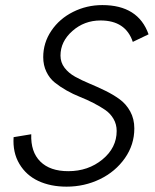

<svg xmlns="http://www.w3.org/2000/svg" viewBox="-20 -717 601 744"><path d="M237.8 6.3Q176.3 6.3 128.9 -15.6Q81.5 -37.6 55.2 -81.8Q28.8 -126 32.7 -185.5L101.1 -196.8Q98.6 -128.4 136.2 -91.1Q173.8 -53.7 244.6 -53.7Q321.8 -53.7 377 -99.1Q432.1 -144.5 432.1 -209.5Q432.1 -235.4 419.9 -256.3Q407.7 -277.3 387.7 -291Q367.7 -304.7 342 -317.9Q316.4 -331.1 289.8 -341.6Q263.2 -352.1 237.5 -366.7Q211.9 -381.3 191.9 -397.5Q171.9 -413.6 159.7 -439Q147.5 -464.4 147.5 -495.6Q147.5 -551.3 179 -597.9Q210.4 -644.5 263.2 -670.9Q315.9 -697.3 376.5 -697.3Q515.6 -697.3 555.7 -584L494.6 -554.7Q466.8 -637.7 369.6 -637.7Q306.6 -637.7 260.5 -596.9Q214.4 -556.2 214.4 -501.5Q214.4 -475.1 230.2 -454.3Q246.1 -433.6 271.2 -419.7Q296.4 -405.8 326.9 -393.1Q357.4 -380.4 387.9 -365.5Q418.5 -350.6 443.6 -332.3Q468.8 -314 484.6 -285.2Q500.5 -256.3 500.5 -219.2Q500.5 -156.2 463.9 -104Q427.2 -51.8 367.2 -22.7Q307.1 6.3 237.8 6.3Z"/></svg>

Font: HK Grotesk Legacy
Style: Italic
Weight: 400
Italic angle: -13°
Designer: Alfredo Marco Pradil
Foundry: Hanken Design Co.
Version: Version 2.022;PS 002.022;hotconv 1.0.88;makeotf.lib2.5.64775